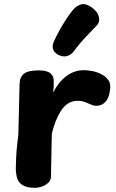

<svg xmlns="http://www.w3.org/2000/svg" viewBox="-20 -889 556 922"><path d="M74 -486Q75 -520 95.5 -535.5Q116 -551 166 -551Q205 -551 221.5 -537.5Q238 -524 238 -502Q238 -496 238 -487.5Q238 -479 237.5 -468.5Q237 -458 235 -444Q260 -494 298 -523Q336 -552 383 -552Q399 -552 424.5 -547.5Q450 -543 478 -526Q490 -519 502 -501.5Q514 -484 507 -449Q502 -415 484.5 -398Q467 -381 443 -381Q433 -381 424.5 -384Q416 -387 407 -391Q397 -396 384 -400.5Q371 -405 353 -405Q305 -405 275 -360Q245 -315 229 -248Q228 -214 227.5 -184.5Q227 -155 226.5 -130Q226 -105 225.5 -83.5Q225 -62 225 -45Q225 -23 211 -10.5Q197 2 179.5 7.5Q162 13 150 13Q109 13 88.5 0Q68 -13 62 -34.5Q56 -56 56 -81Q56 -101 57.5 -131Q59 -161 62 -191Q65 -221 68 -241ZM333 -641Q322 -626 302.5 -620Q283 -614 259 -626Q237 -639 234 -656Q231 -673 238 -688Q249 -713 265.5 -743Q282 -773 300 -800Q318 -827 331 -842Q348 -862 369.5 -868Q391 -874 420 -854Q448 -834 454.5 -809Q461 -784 444 -766Q431 -752 398 -718Q365 -684 333 -641Z"/></svg>

Font: Playpen Sans
Style: Bold
Weight: 700
Designer: Laura Meseguer, Veronika Burian, José Scaglione
Foundry: TypeTogether
Version: Version 1.001